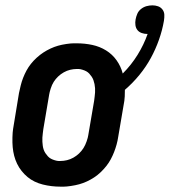

<svg xmlns="http://www.w3.org/2000/svg" viewBox="-20 -690 635 718"><path d="M206 8Q189 8 172.5 6Q156 4 140 0Q124 -4 109.5 -11Q95 -18 83 -28Q71 -38 61 -50.5Q51 -63 44 -77.5Q37 -92 33 -107.5Q29 -123 27.5 -139.5Q26 -156 26.5 -176Q27 -196 29 -208L51 -342Q54 -356 57.5 -370.5Q61 -385 66.5 -399Q72 -413 79 -426Q86 -439 95.5 -451Q105 -463 117 -474Q129 -485 142 -493.5Q155 -502 169 -508.5Q183 -515 197 -519Q211 -523 228 -525.5Q245 -528 255 -528H267Q297 -528 325 -522Q353 -516 376.5 -501.5Q400 -487 416 -464.5Q432 -442 439 -415Q471 -447 494.5 -485Q518 -523 532 -563H531Q520 -563 510 -566.5Q500 -570 494 -577.5Q488 -585 486.5 -595.5Q485 -606 487 -617Q489 -628 493.5 -638.5Q498 -649 507.5 -656.5Q517 -664 528 -667Q539 -670 550 -670Q561 -670 571 -666.5Q581 -663 587.5 -654.5Q594 -646 594.5 -635Q595 -624 593 -612Q587 -577 574.5 -541.5Q562 -506 544 -473Q526 -440 501.5 -410Q477 -380 447 -354Q447 -340 446.5 -329.5Q446 -319 445 -313L422 -178Q420 -164 416 -149.5Q412 -135 406.5 -121Q401 -107 394 -94Q387 -81 377.5 -69Q368 -57 356.5 -46Q345 -35 332 -26.5Q319 -18 305 -11.5Q291 -5 276.5 -1Q262 3 245 5.5Q228 8 219 8ZM199 -88H206Q218 -88 230.5 -91Q243 -94 254.5 -100.5Q266 -107 275.5 -116Q285 -125 292 -136Q299 -147 304 -161.5Q309 -176 310 -184L332 -313Q333 -321 334 -329Q335 -337 335.5 -344.5Q336 -352 335.5 -360Q335 -368 333.5 -375.5Q332 -383 329.5 -390Q327 -397 323 -403Q319 -409 314 -414.5Q309 -420 302.5 -423.5Q296 -427 287.5 -429.5Q279 -432 274 -432H267Q255 -432 242.5 -429Q230 -426 218.5 -419.5Q207 -413 197.5 -404Q188 -395 181 -384Q174 -373 169.5 -358.5Q165 -344 164 -337L142 -207Q141 -199 140 -191Q139 -183 138.5 -175.5Q138 -168 138.5 -160Q139 -152 140 -144.5Q141 -137 143.5 -130Q146 -123 150 -117Q154 -111 159 -105.5Q164 -100 170.5 -96.5Q177 -93 185.5 -90.5Q194 -88 199 -88Z"/></svg>

Font: Iosevka Custom
Style: Bold Italic
Weight: 700
Italic angle: -9°
Designer: Belleve Invis
Foundry: Belleve Invis
Version: Version 30.3.1; ttfautohint (v1.8.3)